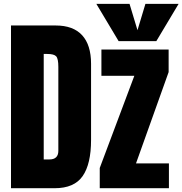

<svg xmlns="http://www.w3.org/2000/svg" viewBox="-20 -994 963 1014"><path d="M268.6 0H38.1V-859.4H274.4Q366.7 -859.4 413.8 -807.9Q460.9 -756.3 460.9 -657.2V-254.9Q460.9 -127.9 416.5 -64Q372.1 0 268.6 0ZM210.9 -709V-151.9H240.7Q288.1 -151.9 288.1 -197.8V-641.1Q288.1 -683.6 276.9 -696.3Q265.6 -709 230 -709ZM872.1 0H506.8V-106.9L689.5 -593.8H515.6V-732.4H870.6V-613.3L698.2 -130.9H872.1ZM805.7 -776.9H606.4L488.8 -973.6H664.1L706.1 -834.5L748 -973.6H923.3Z"/></svg>

Font: Anton
Style: Regular
Weight: 400
Designer: Vernon Adams, Tural Alisoy
Foundry: Vernon Adams
Version: Version 2.300